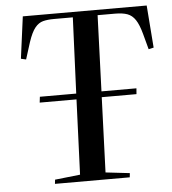

<svg xmlns="http://www.w3.org/2000/svg" viewBox="-52 -778 740 826"><g transform="rotate(-5 317.5 -365.0)"><path d="M152 0 154 -18 263 -30 276 -354H117L120 -379H277L291 -707H209Q182 -707 162.5 -702Q143 -697 127.5 -678Q112 -659 98 -617L75 -544L53 -549L77 -730H612L626 -547L604 -542L586 -609Q575 -650 561 -671Q547 -692 526.5 -699.5Q506 -707 473 -707H398L386 -379H537L535 -354H385L373 -30L477 -18L475 0Z"/></g></svg>

Font: Literata 72pt Medium
Style: Italic
Weight: 500
Italic angle: -2°
Designer: Latin by Veronika Burian and Jose Scaglione. Greek by Irene Vlachou. Cyrillic by Vera Evstafieva
Foundry: TypeTogether
Version: Version 3.002